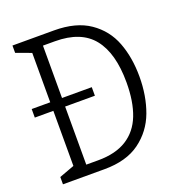

<svg xmlns="http://www.w3.org/2000/svg" viewBox="-132 -840 884 949"><g transform="rotate(-20 310.0 -365.0)"><path d="M20 -402.5H336V-357.5H20ZM38 -38.5 129 -72 117.5 -45V-685L129 -658L38 -691.5V-730H256.5Q372 -730 443.2 -681Q514.5 -632 545 -551.8Q575.5 -471.5 575.5 -371.5Q575.5 -270.5 544.8 -187.2Q514 -104 443 -52Q372 0 256.5 0H38ZM159 -52H242.5Q334 -52 392.5 -88.8Q451 -125.5 478.2 -195.2Q505.5 -265 505.5 -366.5Q505.5 -520 442.2 -599Q379 -678 242.5 -678H159L179.5 -691.5V-38.5Z"/></g></svg>

Font: Monaspace Xenon Var
Style: Regular
Weight: 400
Designer: Riley Cran and the Lettermatic Team
Version: Version 1.000 (Monaspace Xenon Var)